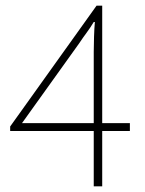

<svg xmlns="http://www.w3.org/2000/svg" viewBox="-20 -660 512 680"><path d="M312 0V-196H16V-212L322 -640H342V-224H440V-196H342V0ZM58 -224H312V-476Q312 -497 313 -529Q314 -561 316 -582H312Q300 -562 287 -544.5Q274 -527 260 -506Z"/></svg>

Font: TypoPRO Source Sans Pro
Style: Regular
Weight: 200
Designer: Paul D. Hunt
Foundry: Adobe Systems Incorporated
Version: Version 2.020;PS 2.000;hotconv 1.0.86;makeotf.lib2.5.63406